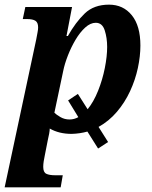

<svg xmlns="http://www.w3.org/2000/svg" viewBox="-47 -566 656 826"><path d="M375 73 329 0Q297 9 261 10Q207 10 167 -13Q167 -5 164.5 9Q162 23 159 35L146 101Q143 115 141 128Q139 141 139 152Q139 175 152 181.5Q165 188 191 188H223L214 240H-27L109 -397Q112 -414 114.5 -426.5Q117 -439 117 -448Q117 -469 105.5 -476.5Q94 -484 69 -484H51L62 -536H263L239 -411H245Q278 -470 317.5 -508Q357 -546 422 -546Q483 -546 520 -500.5Q557 -455 557 -370Q557 -324 546 -273Q535 -222 512.5 -173.5Q490 -125 456 -85Q422 -45 377 -20L418 45ZM252 -52Q272 -52 290 -62L246 -134L288 -162L330 -96Q356 -128 375 -175.5Q394 -223 404 -273.5Q414 -324 414 -364Q414 -403 403.5 -435.5Q393 -468 365 -468Q342 -468 319.5 -447.5Q297 -427 278 -395Q259 -363 245 -327Q231 -291 225 -261L187 -81Q196 -72 213.5 -62Q231 -52 252 -52Z"/></svg>

Font: Noto Serif SemiCondensed
Style: Bold Italic
Weight: 700
Width: 4
Italic angle: -12°
Designer: Monotype Design Team
Foundry: Monotype Imaging Inc.
Version: Version 2.014